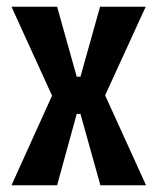

<svg xmlns="http://www.w3.org/2000/svg" viewBox="-20 -548 466 568"><path d="M14 0 134 -265 14 -528H149L207 -321H218L276 -528H411L291 -266L412 0H277L218 -211H207L149 0Z"/></svg>

Font: Bricolage Grotesque 24pt Condensed SemiBold
Style: Regular
Weight: 600
Width: 3
Designer: Mathieu Triay
Foundry: Atelier Triay
Version: Version 1.001;gftools[0.9.33.dev8+g029e19f]